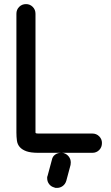

<svg xmlns="http://www.w3.org/2000/svg" viewBox="-20 -745 541 936"><path d="M233 34Q236 18 248.5 9Q261 0 277 0H283Q286 0 290 1Q306 6 315.5 18.5Q325 31 325 47Q325 50 324.5 52.5Q324 55 324 59L303 137Q298 153 285.5 162Q273 171 258 171H252Q249 171 245 169Q229 165 219.5 152.5Q210 140 210 124Q210 120 210 118L212 112ZM430 -94Q450 -94 463.5 -80.5Q477 -67 477 -48Q477 -27 463.5 -13.5Q450 0 430 0H168Q130 0 109 -7.5Q88 -15 76.5 -28Q65 -41 62.5 -59.5Q60 -78 60 -99V-678Q60 -698 73.5 -711.5Q87 -725 107 -725Q126 -725 139.5 -711.5Q153 -698 153 -678V-99Q153 -97 155.5 -95.5Q158 -94 168 -94Z"/></svg>

Font: VDS
Style: Regular
Weight: 400
Designer: artmaker
Foundry: artmaker
Version: Version 1.000 2009 initial release